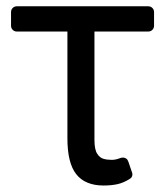

<svg xmlns="http://www.w3.org/2000/svg" viewBox="-20 -565 512 595"><path d="M32.3 -545.5H439.3Q447.1 -545.5 452.2 -540.3Q457.4 -535.2 457.4 -527.3V-485.4Q457.4 -477.6 452.2 -472.5Q447.1 -467.3 439.3 -467.3H272.7V-132.1Q272.7 -100.5 281.6 -88.1Q289.1 -76.3 300.2 -73Q311.4 -69.6 326.7 -69.6Q337.7 -69.6 351.2 -74.6Q356.2 -76.7 360.8 -76.7Q366.8 -76.7 371.3 -73.5Q375.7 -70.3 377.8 -63.9L389.2 -30.5Q390.3 -28.1 390.3 -24.5Q390.3 -16 382.8 -11Q363.3 1.4 344.1 5.7Q324.9 9.9 301.1 9.9Q244.3 9.9 216.6 -24.7Q188.9 -59.3 188.9 -136.4V-467.3H32.3Q24.5 -467.3 19.4 -472.5Q14.2 -477.6 14.2 -485.4V-527.3Q14.2 -535.2 19.4 -540.3Q24.5 -545.5 32.3 -545.5Z"/></svg>

Font: DeltaSans
Style: Regular
Weight: 400
Designer: Rasmus Andersson
Foundry: rsms
Version: Version 3.012